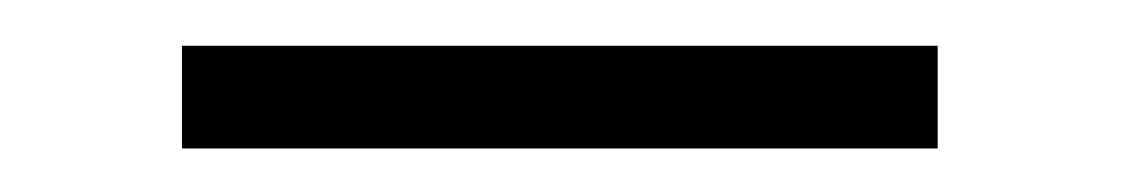

<svg xmlns="http://www.w3.org/2000/svg" viewBox="-20 -660 502 86"><path d="M61.5 -593.5V-639.5H400V-593.5Z"/></svg>

Font: Anek Latin Expanded Light
Style: Regular
Weight: 300
Width: 7
Designer: Yesha Goshar
Foundry: Ek Type
Version: Version 1.003